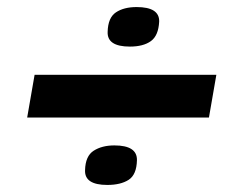

<svg xmlns="http://www.w3.org/2000/svg" viewBox="-20 -578 680 544"><path d="M285 -488Q286 -528 308.5 -543Q331 -558 367 -558Q432 -558 431 -517Q429 -477 407.5 -461.5Q386 -446 348 -446Q283 -446 285 -488ZM57 -245 78 -366H593L572 -245ZM221 -96Q222 -136 245.5 -151Q269 -166 304 -166Q369 -166 368 -124Q367 -83 344.5 -68.5Q322 -54 284 -54Q219 -54 221 -96Z"/></svg>

Font: Georama ExtraExtended SemiBold
Style: Italic
Weight: 600
Width: 8
Italic angle: -9°
Designer: Jean-Baptiste Levee
Foundry: Production Type
Version: Version 1.000